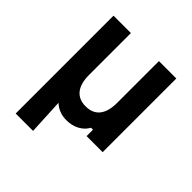

<svg xmlns="http://www.w3.org/2000/svg" viewBox="-212 -767 1124 1124"><g transform="rotate(45 350.0 -205.0)"><path d="M327 18Q274 18 235 -11.5Q196 -41 175 -95Q154 -149 154 -223L234 -263Q234 -193 263.5 -156Q293 -119 350 -119Q407 -119 436.5 -156Q466 -193 466 -263V-610H610V0H477V-53H461Q443 -20 408 -1Q373 18 327 18ZM90 200V-610H234V-263L229 -100H219L234 200Z"/></g></svg>

Font: Martian Mono SemiExpanded SemiBold
Style: Regular
Weight: 600
Monospace: yes
Version: Version 0.930